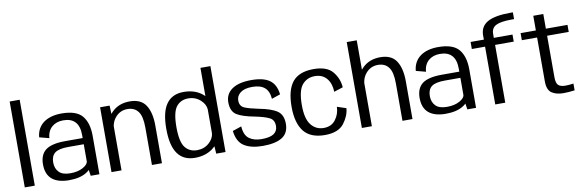

<svg xmlns="http://www.w3.org/2000/svg" viewBox="-53 -1255 5274 1728"><g transform="rotate(-10 2584.0 -391.0)"><path d="M64 0H155.5V-785H64Z M666.5 0H746V-352.5C746 -430 728.5 -490.5 693 -533.5C657.5 -576.5 594.5 -598 504.5 -598C371 -598 279.5 -537.5 269.5 -421.5L359 -398C364 -485.5 425.5 -534.5 508.5 -534.5C557 -534.5 593 -521.5 617.5 -494.5C642 -468 654 -428 654 -374.5V-347H494.5C411.5 -347 352 -333 315.5 -305.5C279.5 -278 261 -234.5 261 -175.5C261 -114 279 -69 314.5 -39C350 -9.5 401.5 5.5 469 5.5C536 5.5 589 -7 628 -31.5C640 -38.5 650 -46.5 658 -54.5ZM654 -136C654 -116.5 638.5 -98 607.5 -80.5C577 -63 538 -54 490.5 -54C443.5 -54 409 -65 387.5 -87.5C365.5 -109.5 354.5 -139.5 354.5 -176.5C354.5 -216 366.5 -244.5 390 -263C414 -281.5 454.5 -290.5 512 -290.5H654Z M856.5 0H948V-404.5C953.5 -436.5 967 -464 988 -487C1016.5 -518 1052 -534 1095 -534C1138 -534 1170.5 -519 1192.5 -489.5C1215 -460 1226 -411 1226 -341.5V0H1317.5V-345C1317.5 -425 1302.5 -487.5 1273 -532C1244 -576 1195.5 -598.5 1128 -598.5C1060.5 -598.5 1006 -577.5 964 -535.5C957.5 -529 952 -523 946.5 -516.5L943.5 -592.5H856.5Z M1813.5 0H1898.5V-785H1807.5V-527.5C1800 -535 1791 -542 1781.5 -549.5C1737.5 -582 1684 -598 1620 -598C1550 -598 1497.5 -573.5 1462.5 -524.5C1427 -475.5 1409.5 -399.5 1409.5 -297.5C1409.5 -195.5 1427 -119.5 1462.5 -70C1497.5 -21 1550 4 1620 4C1684 4 1737.5 -12.5 1781.5 -44.5C1792 -52.5 1801 -60.5 1809 -68ZM1807.5 -187C1805 -156 1789.5 -127.5 1761.5 -102C1731 -74 1694 -60.5 1650.5 -60.5C1605 -60.5 1569 -77 1542 -110.5C1515.5 -144 1502 -206.5 1502 -297C1502 -387.5 1515.5 -449.5 1542 -483.5C1569 -517 1605 -533.5 1650.5 -533.5C1694 -533.5 1731 -519.5 1761.5 -492C1789.5 -466.5 1805 -438 1807.5 -407Z M2240.5 4.5C2318.5 4.5 2377.5 -8.5 2417.5 -34C2457.5 -59.5 2477.5 -100.5 2477.5 -156C2477.5 -211.5 2460 -251 2425.5 -274.5C2391.5 -298 2336 -317 2259.5 -331.5C2203 -343 2161 -354.5 2133 -366.5C2105.5 -378.5 2091.5 -402 2091.5 -436C2091.5 -464.5 2103.5 -488 2128 -507C2152.5 -526 2188.5 -535.5 2236.5 -535.5C2285.5 -535.5 2323 -524.5 2349 -502.5C2375 -480.5 2389.5 -446 2393 -399L2472 -426C2465 -486.5 2443 -530 2405.5 -557C2368 -584 2312.5 -597.5 2238 -597.5C2163 -597.5 2104.5 -583.5 2063 -555.5C2021.5 -527 2000.5 -487.5 2000.5 -435.5C2000.5 -380.5 2018 -342.5 2052 -320.5C2086.5 -299 2141.5 -281.5 2217.5 -267.5C2276.5 -255.5 2319.5 -242 2346 -228C2373 -214 2386.5 -188.5 2386.5 -152C2386.5 -121.5 2374.5 -98 2351 -82C2327.5 -66 2290.5 -58 2239 -58C2193 -58 2155 -68.5 2126 -90C2097 -111.5 2081 -149 2077.5 -202.5L1996 -175C2004 -108.5 2028.5 -61.5 2070.5 -35C2112.5 -8.5 2169.5 4.5 2240.5 4.5Z M2807.5 5C2888.5 5 2946.5 -17.5 2981.5 -62C3016 -107 3035 -153 3038.5 -199.5L2956 -227C2955 -183 2941.5 -144 2916 -110C2890.5 -76 2854.5 -59.5 2807.5 -59.5C2760 -59.5 2721.5 -78 2692 -115.5C2662.5 -153 2648 -213 2648 -295.5C2648 -384 2662.5 -445.5 2691.5 -480.5C2721 -515.5 2759.5 -533 2807.5 -533C2854.5 -533 2890.5 -517 2916 -486C2941.5 -455 2955 -414 2956 -364L3038.5 -390.5C3035 -443.5 3016.5 -491 2981.5 -534C2947 -576.5 2889 -597.5 2807.5 -597.5C2719 -597.5 2655 -573 2614.5 -523.5C2574.5 -474 2554.5 -398 2554.5 -295.5C2554.5 -199 2574.5 -124.5 2614.5 -72.5C2655 -21 2719 5 2807.5 5Z M3144.5 0H3236V-395.5C3240.5 -431.5 3254.5 -462 3277.5 -487C3306 -518 3341.5 -534 3384.5 -534C3427.5 -534 3460 -519 3482 -489.5C3504.5 -460 3515.5 -411 3515.5 -341.5V0H3607V-345C3607 -425 3592 -487.5 3562.5 -532C3533.5 -576 3485 -598.5 3417.5 -598.5C3350 -598.5 3295.5 -577.5 3253.5 -535.5C3247 -529.5 3241.5 -523 3236 -516.5V-785H3144.5Z M4108.5 0H4188V-352.5C4188 -430 4170.5 -490.5 4135 -533.5C4099.5 -576.5 4036.5 -598 3946.5 -598C3813 -598 3721.5 -537.5 3711.5 -421.5L3801 -398C3806 -485.5 3867.5 -534.5 3950.5 -534.5C3999 -534.5 4035 -521.5 4059.5 -494.5C4084 -468 4096 -428 4096 -374.5V-347H3936.5C3853.5 -347 3794 -333 3757.5 -305.5C3721.5 -278 3703 -234.5 3703 -175.5C3703 -114 3721 -69 3756.5 -39C3792 -9.5 3843.5 5.5 3911 5.5C3978 5.5 4031 -7 4070 -31.5C4082 -38.5 4092 -46.5 4100 -54.5ZM4096 -136C4096 -116.5 4080.5 -98 4049.5 -80.5C4019 -63 3980 -54 3932.5 -54C3885.5 -54 3851 -65 3829.5 -87.5C3807.5 -109.5 3796.5 -139.5 3796.5 -176.5C3796.5 -216 3808.5 -244.5 3832 -263C3856 -281.5 3896.5 -290.5 3954 -290.5H4096Z M4363.5 0H4455V-528H4625.5V-592.5H4454.5L4455 -630.5C4455 -664.5 4469 -689.5 4497.5 -704.5C4526 -719.5 4574 -727 4641.5 -727H4663.5V-789H4640C4545 -789 4475 -776 4430.5 -750.5C4386 -725 4363.5 -685 4363.5 -631L4364 -592.5H4242.5V-528H4363.5Z M4985.5 6.5C5017 6.5 5051.5 4 5089 -1V-63C5062.5 -59 5038 -57 5015 -57C4987 -57 4966 -62.5 4952 -74.5C4938 -86.5 4930.5 -111 4930.5 -148.5V-528H5128V-592.5H4930.5V-726.5H4839V-592.5H4699.5V-528H4839V-126.5C4839 -75 4852.5 -40 4879 -21.5C4906 -3 4941.5 6.5 4985.5 6.5Z"/></g></svg>

Font: Anybody
Style: Regular
Weight: 400
Designer: Tyler Finck
Foundry: Etcetera Type Company
Version: Version 1.110